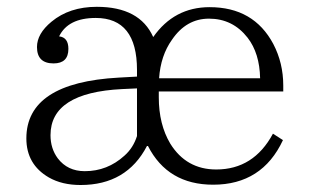

<svg xmlns="http://www.w3.org/2000/svg" viewBox="-20 -528 893 555"><path d="M376 -306.6V-325.7Q376 -476.1 256.8 -476.1Q176.8 -476.1 150.9 -422.9Q177.7 -419.9 177.7 -386.7Q177.7 -344.7 134.8 -344.7Q86.9 -344.7 86.9 -392.1Q86.9 -430.7 128.9 -465.3Q180.7 -508.3 259.8 -508.3Q383.8 -508.3 422.9 -420.9Q483.4 -507.3 585.9 -507.3Q713.4 -507.3 770 -400.9Q798.8 -345.7 798.8 -280.8V-263.7H439V-246.6Q439 -168.5 472.2 -112.8Q518.6 -38.1 605 -38.1Q713.4 -38.1 769 -141.6L797.9 -123Q737.8 5.9 596.2 5.9Q464.8 5.9 407.7 -106H404.8Q346.2 6.8 212.9 6.8Q159.2 6.8 121.1 -15.1Q56.2 -52.7 56.2 -127.9Q56.2 -289.1 323.7 -303.7ZM376 -272.5 333 -270.5Q126 -260.3 126 -137.2Q126 -98.6 147 -70.3Q175.3 -33.2 225.1 -33.2Q290.5 -33.2 339.8 -78.1Q365.2 -100.6 376 -134.8ZM731.9 -301.8Q730.5 -374 695.8 -418.9Q652.8 -474.1 584 -474.1Q518.6 -474.1 477.1 -413.1Q444.3 -367.2 439.9 -301.8Z"/></svg>

Font: I.MingCP
Style: Regular
Weight: 400
Designer: I.Font Project
Version: Version 8.000; Sep 06, 2022